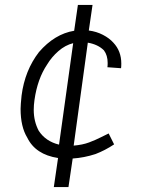

<svg xmlns="http://www.w3.org/2000/svg" viewBox="-20 -703 582 774"><path d="M90 -148Q63 -192 63 -264Q63 -280 67 -318Q80 -419 137 -493Q200 -566 279 -579L294 -683H353L338 -580Q369 -576 395 -562.5Q421 -549 437 -531Q469 -497 469 -447Q469 -434 468 -428L413 -432Q414 -438 414 -449Q414 -480 399 -500Q375 -524 334 -531L277 -116Q313 -119 339.5 -129Q366 -139 387.5 -150Q409 -161 418 -165L440 -121Q404 -97 365 -82Q319 -67 273 -64L256 51H197L214 -66Q123 -80 90 -148ZM170 -443Q131 -385 119 -300Q116 -279 116 -260Q116 -214 136 -176Q164 -133 218 -120L275 -529Q243 -521 215.5 -497Q188 -473 170 -443Z"/></svg>

Font: Bellota
Style: Italic
Weight: 400
Italic angle: -7.5°
Designer: Kemie Guaida
Foundry: Kemie Guaida
Version: Version 4.001